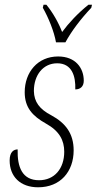

<svg xmlns="http://www.w3.org/2000/svg" viewBox="-20 -786 411 816"><path d="M218 -606H258C284 -654 322 -704 368 -753L371 -766H356C311 -730 272 -688 244 -650C229 -689 205 -732 177 -766H165L162 -753C186 -711 210 -652 218 -606ZM142 10C237 10 293 -57 293 -147C293 -218 259 -263 198 -296C148 -322 125 -353 124 -399C124 -468 164 -517 223 -517C286 -517 302 -462 300 -406C321 -406 336 -418 336 -443C336 -497 301 -546 227 -546C140 -546 85 -479 85 -394C85 -329 118 -293 175 -261C233 -229 253 -189 253 -141C253 -69 211 -20 146 -20C75 -20 53 -75 55 -151C39 -151 21 -141 21 -104C21 -36 66 10 142 10Z"/></svg>

Font: Noto Serif Condensed ExtraLight
Style: Italic
Weight: 200
Width: 3
Italic angle: -12°
Designer: Monotype Design Team
Foundry: Monotype Imaging Inc.
Version: Version 2.013